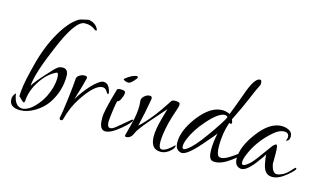

<svg xmlns="http://www.w3.org/2000/svg" viewBox="-69 -722 1616 955"><g transform="rotate(15 738.5 -245.0)"><path d="M73 7Q17 7 17 -36Q17 -54 32 -69Q41 0 87 -4Q115 -9 142.5 -37.5Q170 -66 186 -99Q211 -150 211 -196Q211 -226 199 -220Q153 -198 120 -145Q88 -95 86 -43Q84 -35 81 -35Q77 -35 65 -47Q54 -59 52 -59Q52 -109 74 -196Q99 -306 140 -383Q187 -472 238 -503Q244 -507 265 -511Q287 -517 292 -515Q326 -508 338 -480Q339 -475 338 -474Q336 -472 333 -474Q330 -474 328 -476Q306 -495 273 -494Q225 -494 158 -332Q97 -190 92 -124Q108 -150 149 -195Q167 -215 179 -227.5Q191 -240 198 -245Q209 -253 224 -253Q253 -253 253 -216Q253 -139 210 -74Q187 -40 148 -16.5Q109 7 73 7Z M283 2Q273 2 274 -8Q277 -21 281 -47.5Q285 -74 290 -116Q292 -135 294 -150.5Q296 -166 297 -179L300 -216Q301 -227 313.5 -235Q326 -243 339 -243Q357 -243 352 -228L338 -176Q333 -162 329 -147Q325 -132 320 -116Q345 -159 380 -197Q419 -237 438 -237Q462 -237 472 -210Q483 -184 473 -184Q471 -184 466 -192Q457 -210 441 -210Q401 -210 342 -121Q309 -71 292 -6Q290 2 283 2Z M557 -265Q549 -265 540.5 -268.5Q532 -272 532 -275Q532 -277 533 -278Q568 -307 591 -307Q597 -307 597 -303Q597 -297 584 -283Q571 -269 563 -266Q562 -266 560.5 -265.5Q559 -265 557 -265ZM510 -1Q478 -1 478 -57V-69Q478 -75 479 -82Q481 -95 485 -114Q489 -133 496 -159L512 -216Q513 -223 532 -223Q555 -223 555 -212Q555 -199 548 -184Q540 -163 530 -162Q525 -160 515 -76Q513 -62 513 -54Q513 -23 529 -23Q541 -23 561 -40L622 -91Q626 -94 628 -92Q631 -91 629 -86Q612 -60 566 -26Q532 -1 510 -1Z M801 26Q749 26 749 -41Q749 -77 764 -131L780 -188L710 -108Q685 -79 671 -60Q657 -41 654 -33Q642 -1 617 -1Q608 -1 611 -10L627 -72Q635 -101 638 -125.5Q641 -150 641 -169Q641 -177 640 -183Q639 -189 639 -195Q639 -208 652 -219Q665 -230 678 -230Q693 -230 690 -213Q687 -196 683.5 -178.5Q680 -161 677 -144L661 -71Q721 -126 788 -231Q792 -238 807 -238Q831 -238 832 -228Q834 -219 824 -192Q809 -148 803 -123Q788 -60 788 -23Q788 13 804 13Q822 13 845 -7Q866 -25 865 -25Q868 -25 866 -17Q865 -9 856 0Q830 26 801 26Z M1075 5Q1066 5 1059 2Q1042 -6 1042 -50Q1042 -87 1052 -136Q1050 -130 993 -65Q929 8 902 4Q870 -2 870 -42Q870 -103 925 -176Q985 -254 1046 -254Q1065 -254 1085 -245Q1091 -258 1125 -351Q1158 -449 1187 -449Q1199 -449 1196 -424Q1182 -398 1161.5 -348Q1141 -298 1105 -226L1103 -222Q1108 -210 1108 -206Q1108 -199 1103 -199Q1100 -199 1095 -202Q1075 -145 1075 -80Q1075 -33 1089 -25Q1095 -23 1101 -23Q1121 -23 1161 -52Q1196 -78 1197 -77Q1204 -64 1156 -29Q1110 5 1075 5ZM910 -17Q920 -17 945 -40Q963 -57 985 -85.5Q1007 -114 1033 -152Q1082 -224 1078 -228Q1072 -234 1063 -234Q1033 -234 980 -175Q932 -121 911 -70Q901 -46 901 -30Q901 -17 910 -17Z M1208 4Q1176 -1 1176 -41Q1176 -102 1232 -176Q1290 -254 1352 -254Q1373 -254 1390.5 -244.5Q1408 -235 1408 -215Q1408 -192 1389 -189Q1395 -199 1395 -209Q1395 -231 1370 -231Q1346 -231 1318 -207Q1249 -148 1217 -70Q1207 -46 1207 -30Q1207 -17 1216 -17Q1226 -17 1251 -40Q1268 -56 1325 -137Q1340 -158 1349 -158Q1357 -158 1357 -116V-60Q1366 -16 1388 -16Q1400 -16 1417.5 -24.5Q1435 -33 1452 -52L1470 -71Q1473 -72 1477 -67Q1473 -56 1442 -30Q1403 3 1370 3Q1361 3 1352 0Q1326 -9 1318 -56Q1316 -69 1314.5 -78Q1313 -87 1313 -93Q1313 -96 1313 -98Q1307 -86 1278 -48Q1235 8 1208 4Z"/></g></svg>

Font: Lovers Quarrel
Style: Regular
Weight: 400
Designer: Robert E. Leuschke
Foundry: Robert E. Leuschke
Version: Version 1.010; ttfautohint (v1.8.3)